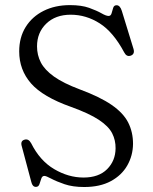

<svg xmlns="http://www.w3.org/2000/svg" viewBox="-20 -734 612 770"><path d="M317.5 16Q272 16 239 4.8Q206 -6.5 185.5 -17.5Q165 -28.5 158 -28.5Q149 -28.5 145.5 -17.5Q142 -6.5 138.2 4.5Q134.5 15.5 124 15.5Q110 15.5 105.5 -4.5L66.5 -150.5Q62 -169.5 79 -174Q94.5 -178.5 105 -159.5Q140 -89.5 197.2 -55.8Q254.5 -22 315 -22Q376 -22 409.5 -55.5Q443 -89 443.5 -139Q444 -171.5 429.8 -199.5Q415.5 -227.5 376.8 -253.2Q338 -279 264.5 -305.5Q151.5 -345.5 104.2 -399.8Q57 -454 57 -528Q57 -584 83 -625.8Q109 -667.5 155 -690.5Q201 -713.5 260.5 -713.5Q307 -713.5 337.5 -702.5Q368 -691.5 386.8 -680.8Q405.5 -670 415.5 -670Q424.5 -670 427.5 -680.8Q430.5 -691.5 433.8 -702.2Q437 -713 447.5 -713Q461.5 -713 468.5 -690.5L515.5 -537.5Q521.5 -516.5 503.5 -510.5Q487.5 -505.5 478 -524Q434.5 -605.5 380 -640.2Q325.5 -675 263.5 -675Q202.5 -675 165.5 -639.2Q128.5 -603.5 128.5 -548Q128.5 -513 143.8 -483.5Q159 -454 196.2 -427.2Q233.5 -400.5 300 -375.5Q381 -345.5 427.8 -313.2Q474.5 -281 494 -242.8Q513.5 -204.5 513.5 -157Q513 -110 490.5 -70.5Q468 -31 424.5 -7.5Q381 16 317.5 16Z"/></svg>

Font: Fraunces 9pt S050 Light
Style: Regular
Weight: 300
Version: Version 1.000; ttfautohint (v1.8.3)